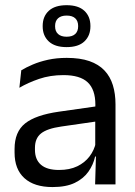

<svg xmlns="http://www.w3.org/2000/svg" viewBox="-20 -728 534 758"><path d="M355.5 0 359 -118.5 356 -131V-286.5L356.5 -315Q356.5 -374.5 326.2 -403Q296 -431.5 230.5 -431.5Q178 -431.5 134.2 -416.5Q90.5 -401.5 56.5 -381.5L64 -450.5Q83 -462 109.2 -473.2Q135.5 -484.5 169.2 -492Q203 -499.5 243.5 -499.5Q296 -499.5 332.8 -486.8Q369.5 -474 392.2 -450Q415 -426 425.5 -392Q436 -358 436 -316V0ZM187.5 10.5Q115 10.5 76.2 -24.8Q37.5 -60 37.5 -125.5V-140Q37.5 -207.5 79.2 -240.8Q121 -274 212 -287L366.5 -309L371 -250L222 -228.5Q166 -220.5 142 -201.2Q118 -182 118 -144.5V-136.5Q118 -98 141.8 -77.5Q165.5 -57 213 -57Q255 -57 285 -71.5Q315 -86 333.5 -110.5Q352 -135 358.5 -165L371 -110H355.5Q348.5 -78 329.2 -50.5Q310 -23 275.5 -6.2Q241 10.5 187.5 10.5ZM148.5 -624V-625.5Q148.5 -663 172.5 -685.2Q196.5 -707.5 243 -707.5Q289.5 -707.5 313.2 -685.2Q337 -663 337 -625.5V-624Q337 -587 313.2 -564.5Q289.5 -542 243 -542Q196.5 -542 172.5 -564.5Q148.5 -587 148.5 -624ZM197.5 -624Q197.5 -604.5 209.2 -593.8Q221 -583 243 -583Q265.5 -583 277 -593.8Q288.5 -604.5 288.5 -624V-625.5Q288.5 -645 277 -655.8Q265.5 -666.5 243 -666.5Q221 -666.5 209.2 -655.8Q197.5 -645 197.5 -625.5Z"/></svg>

Font: Anek Telugu Medium
Style: Regular
Weight: 400
Version: Version 1.003